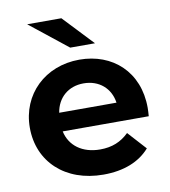

<svg xmlns="http://www.w3.org/2000/svg" viewBox="-84 -822 797 901"><g transform="rotate(-10 314.5 -371.5)"><path d="M182 -315C193 -385 245 -431 318 -431C392 -431 445 -385 455 -315ZM337 7C434 7 509 -23 558 -79L479 -166C442 -130 399 -112 342 -112C257 -112 198 -156 183 -226H593C594 -238 595 -255 595 -266C595 -438 476 -544 318 -544C155 -544 34 -429 34 -269C34 -108 154 7 337 7ZM269 -750H106L286 -607H404Z"/></g></svg>

Font: Montserrat-Alt1
Style: Bold
Weight: 700
Designer: Differentunic
Foundry: Differentunic
Version: Version 7.222